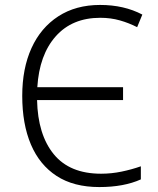

<svg xmlns="http://www.w3.org/2000/svg" viewBox="-20 -746 640 777"><path d="M382 11Q278 11 209 -34Q140 -79 105 -161.5Q70 -244 70 -358Q70 -469 107.5 -551.5Q145 -634 216 -680Q287 -726 385 -726Q482 -726 556 -687L535 -636Q502 -653 465 -663.5Q428 -674 386 -674Q272 -674 205.5 -599Q139 -524 131 -393H478V-341H130Q133 -201 197.5 -122Q262 -43 389 -43Q431 -43 472 -51.5Q513 -60 550 -73V-20Q481 11 382 11Z"/></svg>

Font: Noto Sans Mono Light
Style: Regular
Weight: 300
Designer: Monotype Design Team
Foundry: Monotype Imaging Inc.
Version: Version 2.014; ttfautohint (v1.8.4.7-5d5b)